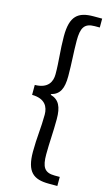

<svg xmlns="http://www.w3.org/2000/svg" viewBox="-143 -843 624 1065"><g transform="rotate(15 169.0 -310.5)"><path d="M255 170H304V118H275C215 118 199 88 199 16C199 -52 205 -111 205 -187C205 -258 187 -295 138 -309V-313C187 -326 205 -362 205 -434C205 -511 199 -569 199 -637C199 -709 215 -740 275 -740H304V-791H255C166 -791 124 -758 124 -642C124 -561 134 -502 134 -426C134 -383 114 -340 38 -339V-282C114 -281 134 -238 134 -194C134 -119 124 -60 124 21C124 137 166 170 255 170Z"/></g></svg>

Font: Noto Sans CJK TC Regular
Style: Regular
Weight: 400
Designer: Ryoko NISHIZUKA (kana & ideographs); Paul D. Hunt (Latin, Greek & Cyrillic); Wenlong ZHANG (bopomofo); Sandoll Communica
Foundry: Adobe Systems Incorporated
Version: Version 1.001;PS 1.001;hotconv 1.0.78;makeotf.lib2.5.61930